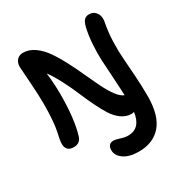

<svg xmlns="http://www.w3.org/2000/svg" viewBox="-217 -919 1233 1296"><g transform="rotate(-30 400.0 -271.0)"><path d="M491.2 214.8Q418.5 214.8 375.7 185.5Q333 156.2 333 112.8Q333 89.4 344.5 76.7Q356 64 376 64Q393.6 64 425.3 74.5Q457 85 481.9 85Q579.1 85 595.2 -34.2Q585 -30.8 575.2 -30.8Q534.2 -30.8 498.8 -56.2Q463.4 -81.5 438 -121.3Q412.6 -161.1 385.3 -217.5Q357.9 -273.9 335.2 -328.6Q312.5 -383.3 280 -446Q247.6 -508.8 214.8 -554.2Q225.1 -465.3 225.1 -387.2Q225.1 -196.8 190.9 -82Q177.7 -30.8 125 -30.8Q94.7 -30.8 79.8 -46.6Q64.9 -62.5 64.9 -89.8Q64.9 -106.4 69.6 -131.1Q74.2 -155.8 80.1 -181.4Q85.9 -207 90.6 -262Q95.2 -316.9 95.2 -387.2Q95.2 -455.1 87.2 -565.9Q79.1 -676.8 79.1 -683.1Q79.1 -714.4 96.7 -734.6Q114.3 -754.9 146 -754.9Q191.4 -754.9 233.9 -724.9Q276.4 -694.8 309.8 -646.2Q343.3 -597.7 374 -538.3Q404.8 -479 432.6 -417.5Q460.4 -356 486.3 -303.2Q512.2 -250.5 540.5 -212.2Q568.8 -173.8 596.2 -164.1L597.2 -163.1Q595.2 -215.3 589.4 -303.7Q583.5 -392.1 580.8 -444.6Q578.1 -497.1 582.5 -567.4Q586.9 -637.7 601.1 -695.8Q609.4 -728.5 623.5 -742.7Q637.7 -756.8 660.2 -756.8Q689 -756.8 706.1 -740.2Q723.1 -723.6 727.3 -702.1Q731.4 -680.7 727.1 -658.2Q713.4 -590.3 710.9 -516.6Q708.5 -442.9 713.1 -385.3Q717.8 -327.6 723.4 -240.2Q729 -152.8 729 -81.1Q729 68.8 666.5 141.8Q604 214.8 491.2 214.8Z"/></g></svg>

Font: Shantell Sans Irregular Bouncy
Style: Regular
Weight: 600
Designer: Stephen Nixon, Anya Danilova, Shantell Martin
Foundry: Arrow Type
Version: Version 1.006;[9816181b4]